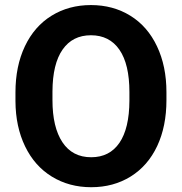

<svg xmlns="http://www.w3.org/2000/svg" viewBox="-20 -741 730 770"><path d="M647.5 -339.4Q647.5 -234.4 610.4 -155.3Q573.2 -76.2 504.2 -33.2Q435.1 9.8 345.7 9.8Q257.3 9.8 188 -32.7Q118.7 -75.2 80.6 -154.1Q42.5 -232.9 42 -335.4V-370.6Q42 -475.6 79.8 -555.4Q117.7 -635.3 186.8 -678Q255.9 -720.7 344.7 -720.7Q433.6 -720.7 502.7 -678Q571.8 -635.3 609.6 -555.4Q647.5 -475.6 647.5 -371.1ZM499 -371.6Q499 -483.4 459 -541.5Q418.9 -599.6 344.7 -599.6Q271 -599.6 231 -542.2Q190.9 -484.9 190.4 -374V-339.4Q190.4 -230.5 230.5 -170.4Q270.5 -110.4 345.7 -110.4Q419.4 -110.4 459 -168.2Q498.5 -226.1 499 -336.9Z"/></svg>

Font: SteelSelectRoboto
Style: Roboto-Bold
Weight: 700
Designer: Google
Version: Version 2.137; 2017